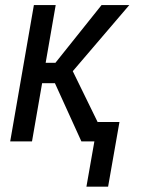

<svg xmlns="http://www.w3.org/2000/svg" viewBox="-20 -548 554 744"><path d="M195.8 -528.3 104 0H19.5L111.3 -528.3ZM481 -528.3 222.2 -225.6H115.7V-304.7H194.8L373.5 -528.3ZM295.4 0 184.6 -243.7 245.6 -305.7 395 0ZM442.9 -75.2 398.9 175.3H314.9L358.9 -75.2Z"/></svg>

Font: Roboto Condensed
Style: Italic
Weight: 400
Italic angle: -12°
Designer: Christian Robertson
Foundry: Google
Version: Version 3.0